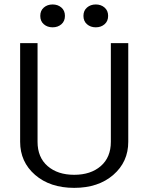

<svg xmlns="http://www.w3.org/2000/svg" viewBox="-20 -848 682 882"><path d="M181.2 -736.7Q165 -750.8 165 -775Q165 -799.2 181.2 -813.3Q197.5 -827.5 221.7 -827.5Q245.8 -827.5 262.1 -813.3Q278.3 -799.2 278.3 -775Q278.3 -750.8 262.1 -736.7Q245.8 -722.5 221.7 -722.5Q197.5 -722.5 181.2 -736.7ZM379.6 -736.7Q363.3 -750.8 363.3 -775Q363.3 -799.2 379.6 -813.3Q395.8 -827.5 420 -827.5Q444.2 -827.5 460.4 -813.3Q476.7 -799.2 476.7 -775Q476.7 -750.8 460.4 -736.7Q444.2 -722.5 420 -722.5Q395.8 -722.5 379.6 -736.7ZM72.5 -196.7V-650H152.5V-196.7Q152.5 -125 198.8 -85Q245 -45 320.8 -45Q396.7 -45 442.9 -85Q489.2 -125 489.2 -196.7V-650H569.2V-196.7Q569.2 -104.2 500.4 -44.6Q431.7 15 320.8 15Q210 15 141.2 -44.6Q72.5 -104.2 72.5 -196.7Z"/></svg>

Font: Boon
Style: Regular
Weight: 400
Designer: Sungsit Sawaiwan
Foundry: FontUni
Version: Version 3.0